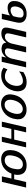

<svg xmlns="http://www.w3.org/2000/svg" viewBox="1576 -2104 537 3730"><g transform="rotate(-90 1845.0 -238.5)"><path d="M67 0 177 -471H285L242 -286H339Q352 -321 374 -353.5Q396 -386 429 -416.5Q462 -447 510 -466Q558 -485 614 -485Q689 -485 735 -449.5Q781 -414 790.5 -358Q800 -302 787 -232Q762 -121 682 -55.5Q602 10 498 10Q388 10 342.5 -57Q297 -124 321 -232H229L175 0ZM433 -246Q433 -245 432.5 -241.5Q432 -238 432 -236Q421 -189 422 -157Q423 -110 449 -86.5Q475 -63 517 -63Q579 -63 621.5 -111Q664 -159 683 -242Q706 -344 678 -381Q649 -416 597 -416Q536 -416 493.5 -370Q451 -324 433 -246Z M847 0 956 -472H1054L1012 -287H1206L1248 -472H1347L1238 0H1139L1193 -232H999L945 0Z M1403 -237Q1408 -258 1413 -272Q1445 -371 1523.5 -429Q1602 -487 1693 -487Q1791 -487 1843.5 -422.5Q1896 -358 1868 -238Q1840 -117 1758.5 -54Q1677 9 1578 9Q1479 9 1426.5 -52.5Q1374 -114 1403 -237ZM1509 -244 1505 -235Q1495 -190 1498 -158Q1501 -113 1527 -89Q1553 -65 1594 -65Q1654 -65 1701 -118Q1748 -171 1766 -255Q1783 -329 1759 -373.5Q1735 -418 1676 -418Q1612 -418 1570.5 -370.5Q1529 -323 1509 -244Z M1946 -237Q1949 -248 1953 -258Q1984 -365 2062 -424.5Q2140 -484 2236 -484Q2291 -484 2321.5 -475.5Q2352 -467 2395 -440L2363 -363Q2337 -381 2322 -389.5Q2307 -398 2280 -405Q2253 -412 2219 -412Q2158 -412 2111.5 -361.5Q2065 -311 2050 -246Q2032 -171 2053 -117Q2077 -62 2136 -62Q2175 -62 2216.5 -77.5Q2258 -93 2274.5 -103.5Q2291 -114 2323 -137L2311 -55Q2217 10 2116 10Q2004 10 1962.5 -60Q1921 -130 1946 -237Z M2401 0 2509 -474H2612L2593 -388Q2658 -469 2742 -477Q2771 -480 2795 -474Q2822 -470 2840.5 -460Q2859 -450 2867 -435.5Q2875 -421 2878 -410Q2881 -399 2882 -385Q2953 -481 3056 -481Q3173 -481 3175 -396Q3175 -379 3172 -360Q3169 -341 3164 -318.5Q3159 -296 3157 -283L3091 1H2984L3058 -316Q3069 -365 3054.5 -388.5Q3040 -412 2995 -412Q2949 -412 2914 -373.5Q2879 -335 2864 -279L2800 0H2692L2765 -317Q2777 -366 2763 -389Q2749 -412 2703 -412Q2657 -412 2622 -373.5Q2587 -335 2572 -279Q2571 -277 2571 -275L2508 0Z M3276 -192 3340 -472H3446L3410 -314Q3454 -345 3507 -354Q3546 -363 3584 -358Q3632 -353 3659.5 -322.5Q3687 -292 3689.5 -253Q3692 -214 3685 -171Q3664 -82 3597 -36Q3530 10 3441 10Q3340 10 3296.5 -44Q3253 -98 3276 -192ZM3397 -253 3379 -182Q3377 -176 3375 -166Q3363 -101 3377 -79Q3396 -50 3438 -50H3458Q3496 -52 3523 -73Q3545 -89 3564.5 -129Q3584 -169 3585 -210Q3585 -232 3584 -243Q3574 -306 3502 -302Q3454 -299 3397 -253Z"/></g></svg>

Font: Coval
Style: Medium Italic
Weight: 500
Foundry: Context Ltd
Version: Version 001.000